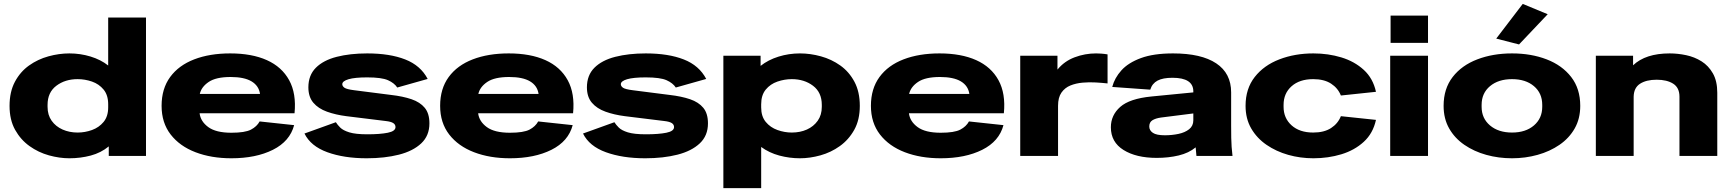

<svg xmlns="http://www.w3.org/2000/svg" viewBox="-20 -800 8877 985"><path d="M336 12Q285 12 231 -3Q177 -18 131.5 -50.5Q86 -83 57.5 -134Q29 -185 29 -257Q29 -329 56.5 -380.5Q84 -432 129 -464Q174 -496 228.5 -511Q283 -526 336 -526Q392 -526 444.5 -510Q497 -494 535 -464V-710H729V0H538V-49Q498 -16 445.5 -2Q393 12 336 12ZM224 -252Q224 -210 245 -180.5Q266 -151 301 -135.5Q336 -120 378 -120Q416 -120 452 -133Q488 -146 511.5 -174.5Q535 -203 535 -249V-265Q535 -312 511.5 -340.5Q488 -369 452 -381.5Q416 -394 378 -394Q314 -394 269 -360Q224 -326 224 -262Z M1167 12Q1064 12 983 -19Q902 -50 855.5 -110Q809 -170 809 -257Q809 -345 853 -405Q897 -465 976.5 -495.5Q1056 -526 1161 -526Q1272 -526 1349 -491.5Q1426 -457 1463.5 -388.5Q1501 -320 1491 -219H1004Q1009 -177 1048.5 -148Q1088 -119 1167 -119Q1237 -119 1267.5 -135Q1298 -151 1312 -177L1489 -158Q1467 -75 1380 -31.5Q1293 12 1167 12ZM1163 -405Q1088 -405 1050.5 -379.5Q1013 -354 1005 -318H1314Q1308 -360 1270.5 -382.5Q1233 -405 1163 -405Z M1861 12Q1745 12 1659.5 -19Q1574 -50 1542 -115L1703 -173Q1711 -160 1725.5 -145.5Q1740 -131 1772 -121Q1804 -111 1865 -111Q1930 -111 1969.5 -119Q2009 -127 2009 -148Q2009 -161 1997.5 -168.5Q1986 -176 1960 -179L1757 -204Q1702 -211 1657.5 -227Q1613 -243 1587.5 -273Q1562 -303 1562 -352Q1562 -414 1600.5 -452.5Q1639 -491 1707.5 -508.5Q1776 -526 1864 -526Q1980 -526 2059 -495Q2138 -464 2174 -395L2018 -351Q2003 -374 1970.5 -388.5Q1938 -403 1864 -403Q1800 -403 1768 -393.5Q1736 -384 1736 -368Q1736 -358 1747 -350Q1758 -342 1798 -337L1986 -313Q2047 -306 2091 -291Q2135 -276 2159 -247Q2183 -218 2183 -167Q2183 -104 2141 -64.5Q2099 -25 2026.5 -6.5Q1954 12 1861 12Z M2596 12Q2493 12 2412 -19Q2331 -50 2284.5 -110Q2238 -170 2238 -257Q2238 -345 2282 -405Q2326 -465 2405.5 -495.5Q2485 -526 2590 -526Q2701 -526 2778 -491.5Q2855 -457 2892.5 -388.5Q2930 -320 2920 -219H2433Q2438 -177 2477.5 -148Q2517 -119 2596 -119Q2666 -119 2696.5 -135Q2727 -151 2741 -177L2918 -158Q2896 -75 2809 -31.5Q2722 12 2596 12ZM2592 -405Q2517 -405 2479.5 -379.5Q2442 -354 2434 -318H2743Q2737 -360 2699.5 -382.5Q2662 -405 2592 -405Z M3290 12Q3174 12 3088.5 -19Q3003 -50 2971 -115L3132 -173Q3140 -160 3154.5 -145.5Q3169 -131 3201 -121Q3233 -111 3294 -111Q3359 -111 3398.5 -119Q3438 -127 3438 -148Q3438 -161 3426.5 -168.5Q3415 -176 3389 -179L3186 -204Q3131 -211 3086.5 -227Q3042 -243 3016.5 -273Q2991 -303 2991 -352Q2991 -414 3029.5 -452.5Q3068 -491 3136.5 -508.5Q3205 -526 3293 -526Q3409 -526 3488 -495Q3567 -464 3603 -395L3447 -351Q3432 -374 3399.5 -388.5Q3367 -403 3293 -403Q3229 -403 3197 -393.5Q3165 -384 3165 -368Q3165 -358 3176 -350Q3187 -342 3227 -337L3415 -313Q3476 -306 3520 -291Q3564 -276 3588 -247Q3612 -218 3612 -167Q3612 -104 3570 -64.5Q3528 -25 3455.5 -6.5Q3383 12 3290 12Z M3691 165V-514H3882V-462Q3921 -493 3974 -509.5Q4027 -526 4084 -526Q4137 -526 4191.5 -511Q4246 -496 4291 -464Q4336 -432 4363.5 -380.5Q4391 -329 4391 -257Q4391 -185 4362.5 -134Q4334 -83 4288.5 -50.5Q4243 -18 4189 -3Q4135 12 4084 12Q4030 12 3978 -2Q3926 -16 3885 -46V165ZM3885 -249Q3885 -203 3908.5 -174.5Q3932 -146 3968.5 -133Q4005 -120 4042 -120Q4085 -120 4119.5 -135.5Q4154 -151 4175 -180.5Q4196 -210 4196 -252V-262Q4196 -326 4151 -360Q4106 -394 4042 -394Q4005 -394 3968.5 -381.5Q3932 -369 3908.5 -340.5Q3885 -312 3885 -265Z M4806 12Q4703 12 4622 -19Q4541 -50 4494.5 -110Q4448 -170 4448 -257Q4448 -345 4492 -405Q4536 -465 4615.5 -495.5Q4695 -526 4800 -526Q4911 -526 4988 -491.5Q5065 -457 5102.5 -388.5Q5140 -320 5130 -219H4643Q4648 -177 4687.5 -148Q4727 -119 4806 -119Q4876 -119 4906.5 -135Q4937 -151 4951 -177L5128 -158Q5106 -75 5019 -31.5Q4932 12 4806 12ZM4802 -405Q4727 -405 4689.5 -379.5Q4652 -354 4644 -318H4953Q4947 -360 4909.5 -382.5Q4872 -405 4802 -405Z M5214 0V-514H5405V-443Q5440 -486 5493 -506Q5546 -526 5603 -526Q5614 -526 5629 -525Q5644 -524 5662 -521V-372Q5635 -375 5601.5 -377Q5568 -379 5534 -376Q5500 -373 5471.5 -361.5Q5443 -350 5425.5 -325Q5408 -300 5408 -257V0Z M5914 10Q5809 10 5744 -30.5Q5679 -71 5679 -147Q5679 -209 5727 -251.5Q5775 -294 5887 -305L6102 -326V-331Q6102 -401 5995 -401Q5946 -401 5918.5 -386.5Q5891 -372 5881 -340L5686 -354Q5698 -400 5733 -439Q5768 -478 5833 -502Q5898 -526 5998 -526Q6143 -526 6219.5 -475Q6296 -424 6296 -326V-155Q6296 -118 6296.5 -93Q6297 -68 6298.5 -46.5Q6300 -25 6303 0H6118L6114 -44Q6079 -15 6027 -2.5Q5975 10 5914 10ZM5876 -151Q5876 -131 5894.5 -118.5Q5913 -106 5956 -106Q5992 -106 6025.5 -113Q6059 -120 6080.5 -137Q6102 -154 6102 -183V-218L5936 -197Q5908 -193 5892 -183Q5876 -173 5876 -151Z M6718 12Q6651 12 6589 -5.5Q6527 -23 6477.5 -57Q6428 -91 6399 -141Q6370 -191 6370 -257Q6370 -345 6417 -405Q6464 -465 6543.5 -495.5Q6623 -526 6718 -526Q6794 -526 6861.5 -505.5Q6929 -485 6976.5 -441.5Q7024 -398 7039 -329L6859 -310Q6844 -348 6808.5 -371Q6773 -394 6717 -394Q6647 -394 6606 -357.5Q6565 -321 6565 -262V-252Q6565 -194 6606 -157Q6647 -120 6717 -120Q6773 -120 6808.5 -143Q6844 -166 6859 -204L7039 -185Q7024 -116 6976.5 -72.5Q6929 -29 6861.5 -8.5Q6794 12 6718 12Z M7114 -580V-720H7306V-580ZM7112 0V-514H7306V0Z M7737 12Q7668 12 7605 -5.5Q7542 -23 7492.5 -57Q7443 -91 7414.5 -141Q7386 -191 7386 -257Q7386 -345 7432.5 -405Q7479 -465 7559 -495.5Q7639 -526 7737 -526Q7835 -526 7914.5 -495.5Q7994 -465 8040.5 -405Q8087 -345 8087 -257Q8087 -191 8058.5 -141Q8030 -91 7980.5 -57Q7931 -23 7868 -5.5Q7805 12 7737 12ZM7737 -120Q7807 -120 7849.5 -156.5Q7892 -193 7892 -252V-262Q7892 -322 7849.5 -358Q7807 -394 7737 -394Q7667 -394 7624 -358Q7581 -322 7581 -262V-252Q7581 -193 7624 -156.5Q7667 -120 7737 -120ZM7773 -572 7656 -602 7792 -780 7920 -727Z M8167 0V-514H8358V-465Q8422 -526 8546 -526Q8587 -526 8630 -517Q8673 -508 8709 -485.5Q8745 -463 8767.5 -423.5Q8790 -384 8790 -324V0H8596V-304Q8596 -350 8564 -370.5Q8532 -391 8479 -391Q8426 -391 8394 -370.5Q8362 -350 8361 -304V0Z"/></svg>

Font: Special Gothic Expanded One
Style: Regular
Weight: 400
Designer: Alistair McCready
Foundry: Monolith
Version: Version 1.010; ttfautohint (v1.8.4.7-5d5b)